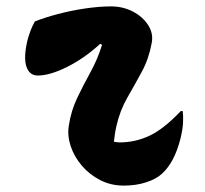

<svg xmlns="http://www.w3.org/2000/svg" viewBox="-20 -570 640 600"><path d="M89 -503Q119 -515 160.5 -526Q202 -537 246 -543.5Q290 -550 327 -550Q364 -550 395 -534Q426 -518 443 -491.5Q460 -465 454 -435Q445 -386 423 -345.5Q401 -305 378 -265Q355 -225 344 -177Q341 -164 339 -151Q337 -138 336 -127Q341 -126 345.5 -125.5Q350 -125 354 -125Q403 -125 447.5 -146Q492 -167 545 -223H551Q553 -207 552 -186.5Q551 -166 544 -137Q525 -62 486 -27Q469 -11 437.5 -0.5Q406 10 366 10Q327 10 293.5 -7Q260 -24 236 -52Q212 -80 201 -113Q190 -146 195 -177Q202 -224 221.5 -264.5Q241 -305 263 -345Q285 -385 299 -430L293 -433Q244 -388 190 -361Q136 -334 98 -334Q72 -334 62.5 -362Q53 -390 66 -445Q70 -459 75 -473Q80 -487 89 -503Z"/></svg>

Font: Recursive Mn Csl St XBd
Style: Italic
Weight: 800
Italic angle: -15°
Monospace: yes
Version: Version 1.079;hotconv 1.0.112;makeotfexe 2.5.65598; ttfautoh